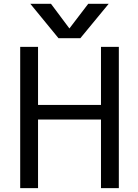

<svg xmlns="http://www.w3.org/2000/svg" viewBox="-20 -976 717 998"><path d="M597.7 -732.4V2H504.9V-354.5H177.7V2H85V-732.4H177.7V-430.7H504.9V-732.4ZM340.8 -828.1 438.5 -956.1H544.9L397.5 -777.3H284.2L137.7 -956.1H245.1Z"/></svg>

Font: irohakakuC Regular
Style: Regular
Weight: 400
Designer: [Source Han Sans]
Ryoko NISHIZUKA Ë•øÂ°öÊ∂ºÂ≠ê (kana & ideographs); Paul D. Hunt (Latin, Greek & Cyrillic); Wenlong ZHAN
Version: Version 1.001.20160904